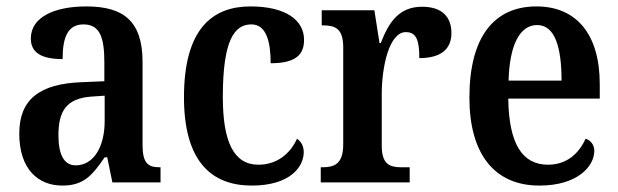

<svg xmlns="http://www.w3.org/2000/svg" viewBox="-20 -568 1926 598"><path d="M174 10C242 10 268 -23 306 -78H314L330 0H480V-47H477C438 -47 424 -63 424 -118V-375C424 -502 365 -548 249 -548C150 -548 76 -515 76 -448C76 -404 109 -384 175 -384C175 -450 190 -492 240 -492C293 -492 305 -448 305 -373V-315L234 -312C104 -307 40 -259 40 -152C40 -41 99 10 174 10ZM216 -53C179 -53 162 -87 162 -147C162 -222 187 -261 263 -267L306 -270V-191C306 -110 271 -53 216 -53Z M764 10C883 10 926 -48 926 -94C926 -113 918 -127 905 -136C885 -91 844 -55 785 -55C707 -55 674 -128 674 -266C674 -441 709 -492 763 -492C810 -492 823 -437 823 -371C904 -371 927 -400 927 -444C927 -506 869 -548 760 -548C644 -548 553 -481 553 -265C553 -65 639 10 764 10Z M979 0H1256V-47H1231C1195 -47 1169 -55 1169 -114V-275C1169 -360 1192 -468 1244 -468C1277 -468 1286 -442 1286 -387C1352 -387 1386 -414 1386 -465C1386 -514 1358 -547 1295 -547C1225 -547 1192 -502 1166 -434H1162L1146 -536H982V-489H985C1023 -489 1049 -480 1049 -421V-119C1049 -56 1021 -47 982 -47H979Z M1660 10C1780 10 1831 -51 1831 -98C1831 -118 1819 -131 1804 -136C1784 -92 1747 -55 1687 -55C1607 -55 1565 -119 1563 -261H1848V-306C1848 -464 1773 -548 1651 -548C1518 -548 1442 -452 1442 -264C1442 -91 1518 10 1660 10ZM1729 -317H1564C1567 -428 1599 -490 1653 -490C1708 -490 1729 -422 1729 -317Z"/></svg>

Font: Noto Serif Myanmar Condensed SemiBold
Style: Regular
Weight: 600
Width: 3
Designer: Ben Mitchell and the Monotype Design Team
Foundry: Monotype Imaging Inc.
Version: Version 2.106